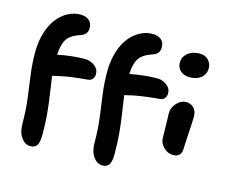

<svg xmlns="http://www.w3.org/2000/svg" viewBox="-127 -939 1572 1322"><g transform="rotate(15 659.0 -277.5)"><path d="M189 205.1Q152.3 205.1 125.2 168Q98.1 130.9 98.1 68.8Q98.1 -25.4 87.4 -108.4Q76.7 -191.4 65.9 -268.8Q55.2 -346.2 55.2 -426.8Q55.2 -503.9 74.7 -567.9Q94.2 -631.8 127 -673.1Q159.7 -714.4 202.1 -737.1Q244.6 -759.8 291 -759.8Q326.7 -759.8 350.8 -741.5Q375 -723.1 375 -685.1Q375 -640.6 331.1 -625Q261.2 -602.5 235.6 -565.4Q210 -528.3 206.1 -451.2Q311 -472.2 400.9 -472.2Q437 -472.2 468 -449.5Q499 -426.8 499 -391.1Q499 -370.1 487.5 -355.7Q476.1 -341.3 454.1 -339.8Q425.8 -337.4 400.4 -334.7Q375 -332 352.3 -328.9Q329.6 -325.7 314.7 -323.5Q299.8 -321.3 280.3 -317.1Q260.7 -313 254.2 -311.8Q247.6 -310.5 229.2 -306.2Q210.9 -301.8 210 -301.8Q212.4 -279.8 225.1 -198.5Q237.8 -117.2 244.4 -46.6Q251 23.9 251 105Q251 162.1 236.3 183.6Q221.7 205.1 189 205.1ZM703.1 205.1Q666.5 205.1 639.2 168Q611.8 130.9 611.8 68.8Q611.8 -25.4 601.1 -108.4Q590.3 -191.4 579.6 -268.8Q568.8 -346.2 568.8 -426.8Q568.8 -503.9 588.4 -567.9Q607.9 -631.8 640.9 -673.1Q673.8 -714.4 716.3 -737.1Q758.8 -759.8 805.2 -759.8Q840.8 -759.8 865 -741.5Q889.2 -723.1 889.2 -685.1Q889.2 -640.6 845.2 -625Q775.4 -602.5 749.8 -565.4Q724.1 -528.3 720.2 -451.2Q825.2 -472.2 915 -472.2Q951.2 -472.2 982.2 -449.5Q1013.2 -426.8 1013.2 -391.1Q1013.2 -370.6 1001.5 -356Q989.7 -341.3 967.8 -339.8Q939.5 -337.4 914.1 -334.7Q888.7 -332 866.2 -328.9Q843.8 -325.7 828.4 -323.5Q813 -321.3 793.9 -317.4Q774.9 -313.5 767.8 -311.8Q760.7 -310.1 743.2 -306.2Q725.6 -302.2 724.1 -301.8Q726.6 -279.8 739.3 -198.5Q752 -117.2 758.5 -46.6Q765.1 23.9 765.1 105Q765.1 162.1 750.5 183.6Q735.8 205.1 703.1 205.1ZM1129.9 -537.1Q1085.9 -537.1 1061 -559.3Q1036.1 -581.5 1036.1 -617.2Q1036.1 -659.2 1069.1 -686Q1102.1 -712.9 1152.8 -712.9Q1193.8 -712.9 1216.3 -688Q1238.8 -663.1 1238.8 -628.9Q1238.8 -589.4 1208.7 -563.2Q1178.7 -537.1 1129.9 -537.1ZM1157.2 9.8Q1116.2 9.8 1086.7 -20Q1057.1 -49.8 1057.1 -88.9Q1057.1 -142.6 1055.2 -192.9Q1053.2 -243.2 1053.2 -261.2Q1053.2 -302.2 1083.5 -334.2Q1113.8 -366.2 1148.9 -366.2Q1182.1 -366.2 1203.9 -344.7Q1225.6 -323.2 1226.1 -283.2Q1226.6 -261.7 1220.7 -168Q1214.8 -74.2 1214.8 -53.2Q1214.8 -23.4 1200.2 -6.8Q1185.5 9.8 1157.2 9.8Z"/></g></svg>

Font: Shantell Sans Irregular
Style: Bold
Weight: 700
Designer: Stephen Nixon, Anya Danilova, Shantell Martin
Foundry: Arrow Type
Version: Version 1.006;[9816181b4]